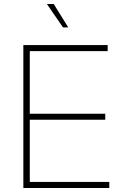

<svg xmlns="http://www.w3.org/2000/svg" viewBox="-20 -934 613 954"><path d="M96 0V-710H515V-680H128V-369H503V-339H128V-30H523V0ZM293 -798 213 -914H247L319 -798Z"/></svg>

Font: Geist Thin
Style: Regular
Weight: 400
Designer: Basement.studio, Andrés Briganti, Mateo Zaragoza
Foundry: Basement.studio, Vercel, Andrés Briganti, Guido Ferreyra, Mateo Zaragoza
Version: Version 1.401